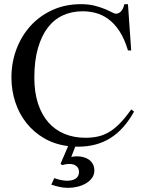

<svg xmlns="http://www.w3.org/2000/svg" viewBox="-20 -698 708 934"><path d="M602.5 -677.7 618.2 -452.6H602.5Q585.9 -508.3 561.5 -545.9Q537.1 -583.5 505.4 -606.4Q479 -625.5 447.8 -634.3Q416.5 -643.1 381.3 -643.1Q330.1 -643.1 287.1 -623.8Q244.1 -604.5 213.1 -564.5Q182.1 -524.4 164.6 -463.6Q147 -402.8 147 -320.3Q147 -249 164.8 -194.6Q182.6 -140.1 215.1 -103Q247.6 -65.9 293.5 -46.9Q339.4 -27.8 395.5 -27.8Q428.2 -27.8 456.1 -33.9Q483.9 -40 510.3 -55.4Q536.6 -70.8 562.7 -97.4Q588.9 -124 618.2 -165.5L632.3 -155.3Q607.9 -111.8 579.6 -79.8Q551.3 -47.9 517.6 -26.6Q483.9 -5.4 444.3 5.1Q404.8 15.6 357.9 15.6Q355 15.6 352.1 15.4Q349.1 15.1 346.2 15.1L326.7 65.4Q339.8 62.5 355.5 62.5Q371.6 62.5 386.7 66.7Q401.9 70.8 413.3 79.1Q424.8 87.4 431.9 100.6Q439 113.8 439 131.8Q439 151.9 427.7 167.5Q416.5 183.1 398.4 193.8Q380.4 204.6 357.2 210.2Q334 215.8 310.5 215.8Q290 215.8 269 211.2Q248 206.5 229.5 200.2L244.1 168.5Q250.5 170.9 258.5 173.3Q266.6 175.8 275.1 177.5Q283.7 179.2 291.5 180.2Q299.3 181.2 305.7 181.2Q333.5 181.2 348.9 170.4Q364.3 159.7 364.3 138.7Q364.3 120.1 351.6 109.9Q338.9 99.6 318.4 99.6Q308.6 99.6 299.8 101.1Q291 102.5 282.7 105L274.4 99.1L311.5 12.7Q246.1 4.4 194.8 -25.4Q143.6 -55.2 108.2 -100.1Q72.8 -145 54.2 -201.9Q35.6 -258.8 35.6 -321.3Q35.6 -393.6 59.8 -458.3Q84 -522.9 128.2 -571.8Q172.4 -620.6 234.9 -649.2Q297.4 -677.7 373.5 -677.7Q411.1 -677.7 439.7 -670.4Q468.3 -663.1 489 -654.5Q509.8 -646 523.4 -638.7Q537.1 -631.3 544.4 -631.3Q557.6 -631.3 568.6 -642.8Q579.6 -654.3 585 -677.7Z"/></svg>

Font: Tai Heritage Pro
Style: Regular
Weight: 400
Designer: Faah Baccam, Walt Agee, Victor Gaultney, Annie Olsen
Foundry: SIL International
Version: Version 2.600